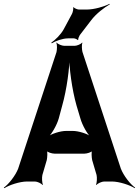

<svg xmlns="http://www.w3.org/2000/svg" viewBox="-60 -951 728 1006"><path d="M423 -112 446 -34C449 -21 448 7 443 16L446 18C451 10 474 0 486 0H526C565 0 621 19 646 35L648 32C623 15 587 -31 573 -68L372 -679C369 -691 367 -718 372 -726L370 -728C365 -720 343 -711 332 -711H276C265 -711 242 -720 237 -728L235 -726C240 -718 239 -691 236 -678L35 -67C21 -31 -15 15 -40 32L-37 35C-13 19 43 0 82 0H123C135 0 157 10 162 18L165 16C160 7 159 -21 162 -34L185 -112C188 -125 190 -156 185 -164L183 -162C188 -153 213 -146 225 -146H383C395 -146 420 -153 425 -162L423 -164C418 -156 420 -125 423 -112ZM248 -331 266 -398C290 -482 305 -597 305 -664H302C302 -597 317 -482 341 -398L361 -331C371 -295 398 -247 418 -230L419 -234C399 -250 352 -265 321 -265H287C256 -265 209 -250 189 -234L191 -231C210 -247 238 -295 248 -331ZM317 -878 274 -798C259 -770 228 -740 209 -728L211 -724C230 -736 268 -750 297 -750H327C332 -750 345 -745 347 -741L350 -742C348 -747 355 -762 358 -767L417 -844C443 -879 488 -913 515 -928L514 -931C487 -917 434 -901 395 -901H353C346 -901 329 -908 326 -913L323 -912C326 -906 321 -885 317 -878Z"/></svg>

Font: Asimov
Style: EdgeNar
Weight: 500
Designer: Google
Version: Version 2.000980: 2014